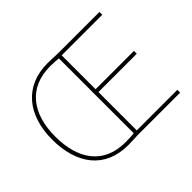

<svg xmlns="http://www.w3.org/2000/svg" viewBox="-151 -958 1201 1201"><g transform="rotate(-45 449.5 -357.0)"><path d="M379 -717C178 -717 63 -574 63 -359C63 -143 168 3 376 3C409 3 434 1 456 0H837V-25H478V-364H817V-389H478V-689H837V-714H466C431 -715 412 -717 379 -717ZM379 -692C412 -692 437 -689 452 -688V-26C434 -23 409 -22 376 -22C182 -22 90 -157 90 -359C90 -556 185 -692 379 -692Z"/></g></svg>

Font: Noto Sans Telugu Thin
Style: Regular
Weight: 100
Designer: Jelle Bosma - Monotype Design Team
Foundry: Monotype Imaging Inc.
Version: Version 2.005